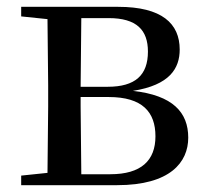

<svg xmlns="http://www.w3.org/2000/svg" viewBox="-20 -542 606 562"><path d="M118 0H323C478 0 531 -67 531 -139C531 -213 486 -263 369 -276C477 -293 506 -342 506 -397C506 -473 454 -522 326 -522H42V-494L119 -486L121 -292V-230L119 -36L42 -28V0ZM218 -489H298C380 -489 413 -454 413 -391C413 -322 376 -288 295 -288H216ZM216 -258H298C397 -258 435 -214 435 -143C435 -72 393 -32 303 -32H218L216 -230Z"/></svg>

Font: Source Han Serif SC Medium
Style: Regular
Weight: 500
Designer: Ryoko NISHIZUKA 西塚涼子 (kana & ideographs); Frank Grießhammer (Latin, Greek & Cyrillic); Wenlong ZHANG 张文龙 (bopomofo); San
Foundry: Adobe
Version: Version 2.003;hotconv 1.1.1;makeotfexe 2.6.0